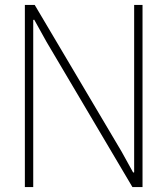

<svg xmlns="http://www.w3.org/2000/svg" viewBox="-20 -760 680 780"><path d="M81 -740H121L474 -144L521 -59L525 -60V-740H559V0H518L169 -590L119 -680L115 -679V0H81Z"/></svg>

Font: Encode Sans Compressed
Style: Thin
Weight: 100
Designer: Pablo Impallari, Andres Torresi
Foundry: Pablo Impallari, Andres Torresi
Version: Version 1.000; ttfautohint (v1.00) -l 8 -r 50 -G 200 -x 14 -